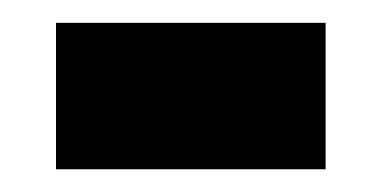

<svg xmlns="http://www.w3.org/2000/svg" viewBox="-20 -608 336 169"><path d="M266.6 -459H29.3V-587.9H266.6Z"/></svg>

Font: Heebo ExtraBold
Style: Regular
Weight: 800
Designer: Oded Ezer
Foundry: Ezer Type House
Version: Version 3.100